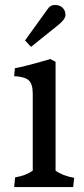

<svg xmlns="http://www.w3.org/2000/svg" viewBox="-20 -754 339 774"><path d="M112 -376Q112 -416 95.5 -430.5Q79 -445 37 -447L40 -479Q81 -486 183 -516L204 -505V-66Q231 -46 279 -37L275 0H37L41 -39Q84 -46 112 -66ZM171 -716Q182 -734 201.5 -734Q221 -734 232.5 -722.5Q244 -711 244 -694Q244 -677 217 -655L105 -565L81 -591Z"/></svg>

Font: Cambo
Style: Regular
Weight: 400
Designer: Carolina Giovagnoli, Andres Torresi
Foundry: Carolina Giovagnoli, Andres Torresi
Version: Version 2.001